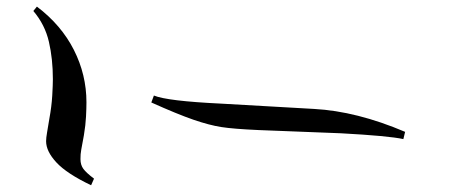

<svg xmlns="http://www.w3.org/2000/svg" viewBox="-471 -915 1405 581"><g transform="rotate(-90 231.5 -624.5)"><path d="M101.1 -106.4Q110.8 -150.4 118.7 -295.4L128.4 -543.9Q131.8 -620.6 137.5 -657Q143.1 -693.4 159.9 -742.2Q176.8 -791 211.9 -869.1L232.9 -861.3Q216.3 -820.8 208.5 -659.2L192.4 -377Q185.5 -248 123 -101.1ZM210.9 -1103ZM211.9 -997.6ZM103 58.1ZM-38.6 -1051.3Q-3.4 -1125 30.3 -1156.2Q64 -1187.5 94.7 -1187.5Q104.5 -1187.5 121.1 -1184.6L162.6 -1177.7Q199.2 -1170.9 232.7 -1168.9Q266.1 -1167 282.2 -1167Q343.8 -1167 395.5 -1179Q447.3 -1190.9 488.8 -1226.1L502 -1215.3Q446.3 -1141.6 371.1 -1103.5Q295.9 -1065.4 212.4 -1065.4Q194.3 -1065.4 169.2 -1066.7Q144 -1067.9 112.3 -1073.2L69.3 -1081.1L55.2 -1083Q48.3 -1083 40.5 -1083.5Q22.9 -1083.5 11 -1074.7Q-1 -1065.9 -18.6 -1042.5ZM223.1 -1306.6ZM223.1 -1138.2Z"/></g></svg>

Font: Noto Nastaliq Urdu
Style: Regular
Weight: 400
Designer: Monotype Design Team
Foundry: Monotype Imaging Inc.
Version: Version 1.02 uh